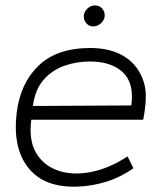

<svg xmlns="http://www.w3.org/2000/svg" viewBox="-20 -681 594 712"><path d="M511 -237H96Q86 -159 115 -112Q144 -65 198 -47.5Q252 -30 319 -43.5Q386 -57 453 -101L475 -57Q426 -23 374 -7Q322 9 269 11Q145 16 85.5 -58Q26 -132 42 -264Q56 -374 124 -438.5Q192 -503 315 -503Q392 -503 443.5 -470Q495 -437 514 -374Q522 -347 520.5 -312Q519 -277 511 -237ZM313 -453Q264 -453 218.5 -437Q173 -421 141.5 -385Q110 -349 102 -288L467 -290Q478 -374 435 -413.5Q392 -453 313 -453ZM326 -583Q310 -583 299.5 -595.5Q289 -608 291 -625Q293 -639 305 -650Q317 -661 332 -661Q349 -661 359.5 -648.5Q370 -636 368 -619Q366 -605 353.5 -594Q341 -583 326 -583Z"/></svg>

Font: Kulim Park ExtraLight
Style: Italic
Weight: 275
Italic angle: -8°
Designer: Noponies / Dale Sattler
Foundry: Noponies
Version: Version 1.000; ttfautohint (v1.8.3)